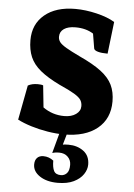

<svg xmlns="http://www.w3.org/2000/svg" viewBox="-61 -700 708 1016"><g transform="rotate(5 293.0 -192.5)"><path d="M295 12Q254 12 208 4.5Q162 -3 120 -16Q78 -29 47 -45L82 -229Q103 -241 134 -241Q154 -241 163 -237L175 -121Q225 -85 288 -85Q326 -85 350 -102Q374 -119 374 -145Q374 -164 365 -178Q356 -192 329.5 -208Q303 -224 249 -248Q185 -279 146.5 -310.5Q108 -342 91.5 -380.5Q75 -419 75 -470Q75 -555 135 -605Q195 -655 298 -655Q352 -655 411 -641Q470 -627 508 -604L488 -434Q456 -434 436.5 -439.5Q417 -445 415 -455L402 -533Q363 -558 307 -558Q268 -558 246 -543Q224 -528 224 -501Q224 -485 233.5 -472.5Q243 -460 268.5 -445Q294 -430 342 -407Q416 -373 458 -341Q500 -309 518 -271.5Q536 -234 536 -184Q536 -92 472 -40Q408 12 295 12ZM284 270Q226 270 189 245.5Q152 221 152 184Q152 161 164 148.5Q176 136 197 136Q227 136 251 155Q251 191 260.5 209.5Q270 228 298 228Q316 228 329 214.5Q342 201 342 170Q342 144 324.5 127Q307 110 279 110Q266 110 257 111.5Q248 113 242 115L273 0H313L294 66Q308 64 324 64Q371 64 404 88.5Q437 113 437 160Q437 186 420 211.5Q403 237 369 253.5Q335 270 284 270Z"/></g></svg>

Font: Petrona Black
Style: Regular
Weight: 900
Designer: Ringo R. Seeber
Foundry: Ringo R. Seeber
Version: Version 2.001; ttfautohint (v1.8.3)